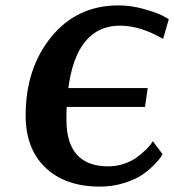

<svg xmlns="http://www.w3.org/2000/svg" viewBox="-20 -680 645 711"><path d="M527 -354 517 -284H227Q226 -269 226 -237Q226 -64 381 -64Q411 -64 439 -73.5Q467 -83 485.5 -96.5Q504 -110 518.5 -124Q533 -138 540 -148L546 -157L582 -109Q579 -104 574 -96Q569 -88 548.5 -67.5Q528 -47 504 -31Q480 -15 438.5 -2Q397 11 350 11Q222 11 148.5 -59Q75 -129 75 -253Q75 -427 170 -543.5Q265 -660 419 -660Q465 -660 511.5 -647Q558 -634 582 -622L605 -609L584 -536Q499 -585 425 -585Q264 -585 233 -354Z"/></svg>

Font: Arsenal
Style: Bold Italic
Weight: 700
Italic angle: -9°
Designer: Andrij Shevchenko
Foundry: Stairsfor.com
Version: Version 1.000